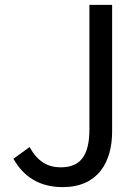

<svg xmlns="http://www.w3.org/2000/svg" viewBox="-20 -753 575 786"><path d="M237 13C380 13 439 -88 439 -215V-733H346V-224C346 -113 307 -68 228 -68C175 -68 134 -92 101 -151L35 -103C78 -27 144 13 237 13Z"/></svg>

Font: Noto Sans HK
Style: Regular
Weight: 400
Designer: Ryoko NISHIZUKA 西塚涼子 (kana, bopomofo & ideographs); Paul D. Hunt (Latin, Greek & Cyrillic); Sandoll Communications 산돌커뮤니
Foundry: Adobe
Version: Version 2.004;hotconv 1.0.118;makeotfexe 2.5.65603